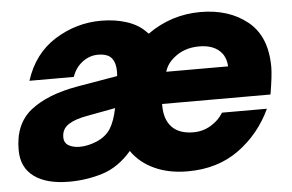

<svg xmlns="http://www.w3.org/2000/svg" viewBox="-46 -643 1096 720"><g transform="rotate(-5 502.5 -283.5)"><path d="M559 -248V-242Q559 -189 586.5 -160.5Q614 -132 667 -132Q703 -132 733 -150Q763 -168 780 -196H949Q906 -104 826 -46Q746 12 633 12Q562 12 508 -13Q454 -38 423 -83Q374 -26 313.5 -7Q253 12 187 12Q102 12 55 -22.5Q8 -57 8 -123Q8 -221 71 -271Q134 -321 248 -341L400 -367Q401 -373 401 -385Q401 -416 388 -433Q374 -453 335 -453Q304 -453 277 -433Q250 -413 238 -378H71Q103 -478 183.5 -528.5Q264 -579 358 -579Q410 -579 453.5 -565Q497 -551 524 -523L532 -515Q622 -579 732 -579Q839 -579 909 -522.5Q979 -466 979 -350Q979 -319 967 -248ZM585 -367H818Q816 -399 800 -418Q773 -451 716 -451Q659 -451 620 -418Q594 -397 585 -367ZM382 -248 275 -228Q229 -220 204 -203.5Q179 -187 179 -156Q179 -135 195.5 -125Q212 -115 238 -115Q268 -115 302 -129Q337 -144 354.5 -171.5Q372 -199 382 -248Z"/></g></svg>

Font: Open Sauce One Black Italic
Style: Regular
Weight: 900
Italic angle: -10°
Designer: Alfredo Marco Pradil
Foundry: Creative Sauce Fz LLC
Version: Version 1.477